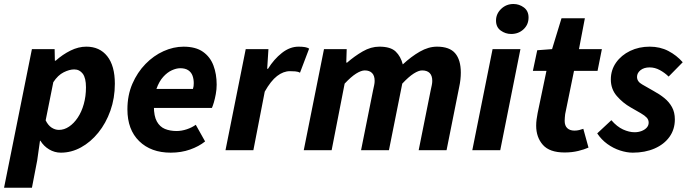

<svg xmlns="http://www.w3.org/2000/svg" viewBox="-43 -737 3379 942"><path d="M-23.1 184.1 113.6 -496.1H225L226.2 -439.3H230.2Q264.2 -469.7 303 -488.9Q341.9 -508.1 380.5 -508.1Q446 -508.1 483.2 -461.2Q520.5 -414.2 520.5 -326.2Q520.5 -255.6 498.6 -193.9Q476.7 -132.3 439.2 -86.1Q401.7 -39.8 354.4 -13.9Q307.2 12 255.6 12Q224.9 12 198.1 -4Q171.3 -20 155.2 -46.6H153.2L139.5 50.2L113.7 184.1ZM246 -99.7Q272.1 -99.7 295.8 -115.7Q319.6 -131.7 338.4 -159.8Q357.3 -187.9 368 -226.2Q378.8 -264.4 378.8 -308.7Q378.8 -354.2 363.1 -375.3Q347.4 -396.4 320.8 -396.4Q297.8 -396.4 269.4 -382.3Q241.1 -368.2 218.5 -333.7L181 -146.5Q192.7 -122.4 210 -111Q227.3 -99.7 246 -99.7Z M794.6 12Q697.7 12 639.9 -44.5Q582.1 -100.9 582.1 -200.5Q582.1 -269.5 606.4 -325.8Q630.8 -382 670.7 -423Q710.6 -464 759.5 -486Q808.4 -508 857.5 -508Q917.2 -508 952.8 -482.9Q988.4 -457.8 1004.2 -415.7Q1020 -373.6 1020 -322Q1020 -298.3 1015.8 -275.7Q1011.7 -253.2 1006.4 -235Q1001 -216.9 996.6 -207.3H683.6L694.3 -300.7H903.6Q906 -308.4 906.8 -314.6Q907.6 -320.8 907.6 -329.1Q907.6 -349.2 901.5 -365.8Q895.4 -382.4 880.7 -392.3Q866 -402.3 841 -402.3Q822.4 -402.3 800 -392.1Q777.6 -381.9 757.7 -359.8Q737.7 -337.6 724.9 -301.9Q712 -266.2 712 -215.1Q712 -167.5 726.5 -141.2Q741 -114.9 766.1 -104.5Q791.2 -94.2 823.3 -94.2Q847.8 -94.2 873.6 -102.8Q899.3 -111.5 917.5 -124.8L963.3 -43.1Q932.8 -18.6 889.5 -3.3Q846.3 12 794.6 12Z M1063.3 0 1162.6 -496.1H1274L1267.9 -399.5H1271.9Q1301 -446.5 1340.1 -477.3Q1379.2 -508.1 1421.9 -508.1Q1440.7 -508.1 1453.5 -505.8Q1466.2 -503.5 1473.7 -498.5L1428.8 -380.2Q1419.5 -385.7 1405.7 -386.8Q1392 -387.8 1379.6 -387.8Q1347.2 -387.8 1316.4 -364Q1285.6 -340.2 1255.9 -287.4L1200.1 0Z M1447.3 0 1546.6 -496.1H1658L1655.9 -429.7H1659.9Q1695.9 -461.2 1736.4 -484.7Q1776.8 -508.1 1818.2 -508.1Q1873.3 -508.1 1898.2 -484.2Q1923.1 -460.3 1933.2 -421Q1974.3 -459.4 2016.9 -483.8Q2059.5 -508.1 2100.9 -508.1Q2162.6 -508.1 2190.2 -475.6Q2217.9 -443.1 2217.9 -380.6Q2217.9 -364.2 2215.9 -346.4Q2214 -328.5 2209.9 -310L2147.9 0H2011.1L2069.8 -292.8Q2073.2 -308.4 2075.5 -319.3Q2077.8 -330.3 2077.8 -340.3Q2077.8 -365.9 2065.1 -378.7Q2052.5 -391.5 2027.7 -391.5Q2011.1 -391.5 1986.6 -376Q1962.1 -360.4 1930.6 -326.7L1865.2 0H1728.4L1787.1 -292.8Q1790.4 -308.4 1792.8 -319.3Q1795.1 -330.3 1795.1 -340.3Q1795.1 -365.9 1782.4 -378.7Q1769.8 -391.5 1746.6 -391.5Q1729.2 -391.5 1704.3 -376Q1679.4 -360.4 1647.9 -326.7L1584.1 0Z M2274.2 0 2373.7 -496H2510.4L2411.3 0ZM2464.7 -570.3Q2437.1 -570.3 2413.8 -587Q2390.6 -603.6 2390.6 -636.2Q2390.6 -669.1 2415.7 -693.3Q2440.8 -717.4 2476 -717.4Q2504.5 -717.4 2527.3 -700.4Q2550.2 -683.3 2550.2 -651.2Q2550.2 -616.2 2525.6 -593.3Q2501 -570.3 2464.7 -570.3Z M2727.1 11.1Q2653.4 11.1 2620.5 -26.2Q2587.6 -63.5 2587.6 -120.5Q2587.6 -136.2 2589.7 -151.6Q2591.8 -167 2594.8 -182.6L2638 -389.2H2571.4L2592.8 -490.5L2665.6 -496L2711.9 -647.4H2826.5L2797.6 -496H2910L2888.7 -389.2H2773.2L2729.9 -177.4Q2728.9 -168.4 2728.2 -160.7Q2727.4 -153 2727.4 -144.1Q2727.4 -120.4 2740.2 -108.3Q2752.9 -96.2 2775.4 -96.2Q2787.7 -96.2 2798.6 -98.9Q2809.5 -101.6 2818.9 -105L2844.3 -12.9Q2824.6 -3.9 2794 3.6Q2763.4 11.1 2727.1 11.1Z M3061.5 12Q3032.3 12 2999.2 1.3Q2966.2 -9.4 2936.8 -30.6Q2907.5 -51.8 2887.1 -82.6L2956.5 -147.3Q2983.9 -115.5 3013.8 -101.8Q3043.7 -88.2 3070.5 -88.2Q3089 -88.2 3104.9 -94.3Q3120.8 -100.5 3130.2 -111Q3139.5 -121.5 3139.5 -135.2Q3139.5 -149.6 3129.9 -159.9Q3120.4 -170.2 3100.8 -181.6Q3081.2 -192.9 3052 -209.6Q3012.5 -232 2983.2 -266Q2953.9 -299.9 2953.9 -347.2Q2953.9 -393.4 2979.5 -429.8Q3005.1 -466.2 3048.5 -487.2Q3092 -508.1 3144.6 -508.1Q3195.5 -508.1 3236.1 -486.9Q3276.7 -465.8 3306.6 -431.6L3237.5 -361.3Q3218.2 -380.3 3194 -393.3Q3169.9 -406.3 3144.3 -406.3Q3116.4 -406.3 3099.4 -392.6Q3082.4 -378.8 3082.4 -359.8Q3082.4 -336.6 3108 -322.5Q3133.7 -308.4 3164.2 -290.4Q3192.9 -274.9 3216.4 -255.9Q3240 -236.8 3254 -211.3Q3268 -185.8 3268 -151.1Q3268 -102.3 3241.6 -65.4Q3215.1 -28.6 3168.3 -8.3Q3121.4 12 3061.5 12Z"/></svg>

Font: Source Sans 3
Style: Italic
Weight: 200
Italic angle: -11°
Designer: Paul D. Hunt
Foundry: Adobe
Version: Version 3.046;hotconv 1.0.118;makeotfexe 2.5.65603